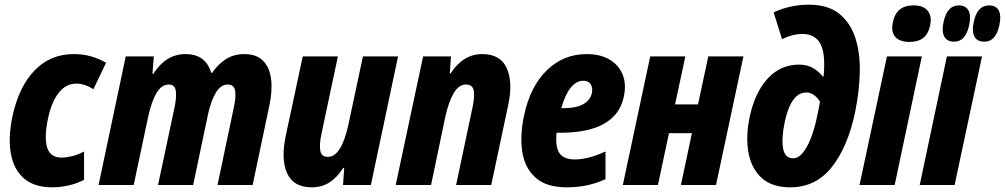

<svg xmlns="http://www.w3.org/2000/svg" viewBox="-20 -790 4292 820"><path d="M203 10Q127 10 83 -27.5Q39 -65 26.5 -133Q14 -201 33 -292Q60 -419 127.5 -489Q195 -559 295 -559Q334 -559 368 -549.5Q402 -540 433 -522L379 -409Q341 -433 306 -433Q262 -433 231 -394Q200 -355 185 -284Q168 -202 181.5 -159.5Q195 -117 243 -117Q263 -117 288 -123Q313 -129 339 -143V-22Q311 -7 275 1.5Q239 10 203 10Z M401 0 517 -549H637L631 -475H635Q662 -517 696 -538Q730 -559 773 -559Q858 -559 882 -479H886Q911 -516 945 -537.5Q979 -559 1023 -559Q1075 -559 1103 -531Q1131 -503 1137.5 -454Q1144 -405 1131 -342L1059 0H909L979 -333Q989 -378 984 -403.5Q979 -429 953 -429Q923 -429 902 -394.5Q881 -360 868 -300L805 0H655L726 -334Q735 -379 730.5 -404Q726 -429 701 -429Q670 -429 648.5 -393Q627 -357 613 -292L551 0Z M1311 10Q1233 10 1206 -50.5Q1179 -111 1201 -213L1273 -549H1423L1353 -219Q1343 -172 1348 -146Q1353 -120 1380 -120Q1410 -120 1432 -156Q1454 -192 1468 -258L1530 -549H1680L1564 0H1445L1450 -73H1446Q1419 -31 1386.5 -10.5Q1354 10 1311 10Z M1670 0 1787 -549H1906L1901 -476H1904Q1958 -559 2039 -559Q2117 -559 2144 -499.5Q2171 -440 2151 -344L2078 0H1928L1999 -336Q2008 -379 2003 -404Q1998 -429 1970 -429Q1940 -429 1918.5 -393.5Q1897 -358 1882 -292L1821 0Z M2401 10Q2313 10 2267 -31.5Q2221 -73 2210.5 -142Q2200 -211 2218 -296Q2244 -420 2315 -489.5Q2386 -559 2486 -559Q2543 -559 2582.5 -536Q2622 -513 2639 -472Q2656 -431 2644 -376Q2611 -223 2372 -223H2357Q2351 -161 2370 -135Q2389 -109 2435 -109Q2463 -109 2496 -117.5Q2529 -126 2566 -143V-25Q2530 -8 2489 1Q2448 10 2401 10ZM2471 -445Q2411 -445 2377 -328H2384Q2441 -328 2471 -345Q2501 -362 2508 -393Q2512 -414 2503 -429.5Q2494 -445 2471 -445Z M2640 0 2757 -549H2907L2863 -344H2961L3005 -549H3155L3038 0H2888L2935 -221H2837L2790 0Z M3355 10Q3277 10 3233 -30Q3189 -70 3176.5 -138.5Q3164 -207 3182 -292Q3205 -397 3259.5 -455.5Q3314 -514 3392 -514Q3428 -514 3453 -499Q3478 -484 3494 -463H3497Q3499 -479 3499.5 -492.5Q3500 -506 3500 -515Q3500 -585 3476 -615Q3452 -645 3407 -645Q3366 -645 3320 -623L3284 -737Q3320 -754 3358 -762Q3396 -770 3435 -770Q3516 -770 3564 -731.5Q3612 -693 3633 -628Q3654 -563 3652 -481Q3650 -399 3632 -311Q3601 -163 3532.5 -76.5Q3464 10 3355 10ZM3367 -114Q3389 -114 3407.5 -136Q3426 -158 3440.5 -193.5Q3455 -229 3465 -271.5Q3475 -314 3482 -356Q3471 -373 3456.5 -384Q3442 -395 3423 -395Q3358 -395 3331 -267Q3317 -198 3324.5 -156Q3332 -114 3367 -114Z M3865 -611Q3820 -611 3802 -634.5Q3784 -658 3794 -698Q3809 -767 3881 -767Q3925 -767 3943 -743Q3961 -719 3952 -680Q3938 -611 3865 -611ZM3651 0 3768 -549H3917L3801 0Z M4055 -612Q4024 -612 4012.5 -634.5Q4001 -657 4010 -697Q4025 -767 4075 -767Q4105 -767 4116.5 -744.5Q4128 -722 4119 -682Q4104 -612 4055 -612ZM4184 -612Q4153 -612 4141.5 -634.5Q4130 -657 4139 -697Q4154 -767 4204 -767Q4234 -767 4245.5 -745Q4257 -723 4248 -682Q4233 -612 4184 -612ZM3908 0 4024 -549H4174L4057 0Z"/></svg>

Font: Noto Sans Condensed ExtraBold
Style: Italic
Weight: 800
Width: 3
Italic angle: -12°
Designer: Monotype Design Team
Foundry: Monotype Imaging Inc.
Version: Version 2.013; ttfautohint (v1.8.4.7-5d5b)